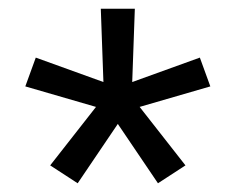

<svg xmlns="http://www.w3.org/2000/svg" viewBox="-20 -836 540 440"><path d="M158 -416 95 -457 200 -591 38 -638 62 -704 217 -648 211 -816H289L283 -648L438 -704L462 -638L300 -591L405 -457L342 -416L250 -552Z"/></svg>

Font: Iosevka Fixed
Style: Regular
Weight: 400
Monospace: yes
Designer: Belleve Invis
Foundry: Belleve Invis
Version: Version 33.2.4